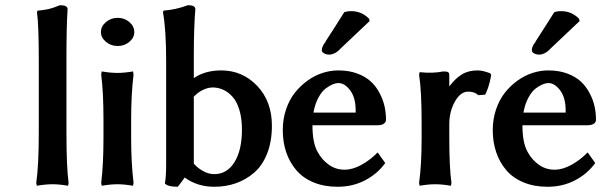

<svg xmlns="http://www.w3.org/2000/svg" viewBox="-20 -712 2329 742"><path d="M129.9 -201.2V-475.1Q129.9 -615.2 123 -664.1L125 -670.9Q131.8 -671.4 137.9 -672.1Q144 -672.9 148.7 -673.6Q153.3 -674.3 158.7 -675.3Q164.1 -676.3 167.5 -677Q170.9 -677.7 175.8 -679.2Q180.7 -680.7 183.1 -681.4Q185.5 -682.1 190.4 -683.8Q195.3 -685.5 197 -686.3Q198.7 -687 204.3 -689.2Q210 -691.4 211.9 -691.9Q241.2 -691.9 241.2 -676.8Q236.8 -607.9 236.8 -493.2V-200.2Q236.8 -65.4 245.1 -5.9L243.2 5.9Q209 0 183.1 0Q156.2 0 122.1 5.9L120.1 -5.9Q129.9 -72.3 129.9 -201.2Z M370.1 -587.9Q370.1 -610.4 389.4 -626.7Q408.7 -643.1 435.1 -643.1Q460.9 -643.1 480 -626.7Q499 -610.4 499 -587.9Q499 -566.4 480 -550.3Q460.9 -534.2 435.1 -534.2Q408.7 -534.2 389.4 -550.3Q370.1 -566.4 370.1 -587.9ZM379.9 -181.2V-249Q379.9 -355.5 371.1 -423.8L373 -436Q407.2 -430.2 434.1 -430.2Q460 -430.2 494.1 -436L496.1 -423.8Q486.8 -347.7 486.8 -249V-181.2Q486.8 -82 496.1 -5.9L494.1 5.9Q460 0 434.1 0Q407.2 0 373 5.9L371.1 -5.9Q379.9 -74.2 379.9 -181.2Z M808.1 -39.1Q857.4 -39.1 886.2 -85.4Q915 -131.8 915 -210.9Q915 -254.9 905 -287.6Q895 -320.3 878.2 -338.6Q861.3 -356.9 842 -365.5Q822.8 -374 801.8 -374Q783.2 -374 762.2 -363.5Q741.2 -353 725.1 -334L729 -336.9V-80.1L726.1 -83Q740.2 -65.4 762.5 -52.2Q784.7 -39.1 808.1 -39.1ZM808.1 9.8Q742.7 9.8 693.8 -25.9Q682.1 -9.3 667 9.8Q628.4 9.8 617.2 -2.9Q622.1 -29.3 622.1 -76.2V-476.1Q622.1 -596.7 609.9 -664.1L611.8 -670.9Q661.1 -674.8 706.1 -691.9Q734.9 -691.9 734.9 -676.8Q729 -606 729 -494.1V-410.2Q772.5 -439.9 835 -439.9Q917 -439.9 973.9 -380.1Q1030.8 -320.3 1030.8 -226.1Q1030.8 -165.5 1012.5 -118.9Q994.1 -72.3 962.4 -44.9Q930.7 -17.6 891.8 -3.9Q853 9.8 808.1 9.8Z M1191.4 -276.9H1354.5V-285.2Q1354.5 -334.5 1333.3 -362.8Q1312 -391.1 1287.6 -391.1Q1278.3 -391.1 1266.1 -386.2Q1253.9 -381.3 1238.8 -370.1Q1223.6 -358.9 1210.4 -334.5Q1197.3 -310.1 1191.4 -276.9ZM1439.5 -123 1468.8 -82Q1438.5 -40 1390.6 -15.1Q1342.8 9.8 1284.7 9.8Q1232.4 9.8 1191.4 -7.3Q1150.4 -24.4 1124.8 -54.7Q1099.1 -85 1085.9 -124Q1072.8 -163.1 1072.8 -209Q1072.8 -251.5 1085.4 -289.1Q1098.1 -326.7 1119.6 -353.8Q1141.1 -380.9 1168.7 -400.6Q1196.3 -420.4 1226.8 -430.2Q1257.3 -439.9 1287.6 -439.9Q1328.1 -439.9 1360.4 -428Q1392.6 -416 1413.1 -397Q1433.6 -377.9 1447 -352.3Q1460.4 -326.7 1466.1 -301.3Q1471.7 -275.9 1471.7 -249Q1471.7 -239.3 1462.9 -233.6Q1454.1 -228 1439.5 -228H1187.5Q1187.5 -159.7 1207.5 -125Q1223.6 -94.7 1250.7 -75.4Q1277.8 -56.2 1311.5 -56.2Q1343.3 -56.2 1377.7 -75.4Q1412.1 -94.7 1439.5 -123ZM1310.5 -665 1318.4 -667Q1324.2 -668.9 1337.4 -668.9Q1377 -668.9 1405.8 -640.1L1408.7 -630.9L1291.5 -520H1292.5Q1272 -501 1252.4 -501Q1240.7 -501 1232.2 -505.9Q1223.6 -510.7 1223.6 -518.1Q1223.6 -528.3 1232.4 -543Q1232.9 -543.5 1235.6 -546.4Q1238.3 -549.3 1238.8 -549.8L1236.3 -548.8Q1248.5 -567.9 1273.7 -606.9Q1298.8 -646 1310.5 -665Z M1825.7 -439.9Q1844.7 -439.9 1873.5 -429.2L1878.4 -422.9Q1874.5 -397.5 1866.7 -374.5Q1858.9 -351.6 1854.5 -346.2L1828.6 -344.2Q1814 -357.9 1789.6 -357.9Q1759.3 -357.9 1737.8 -319.1Q1716.3 -280.3 1716.3 -231.9V-181.2Q1716.3 -65.4 1724.6 -5.9L1722.7 5.9Q1688.5 0 1661.6 0Q1635.7 0 1601.6 5.9L1599.6 -5.9Q1609.4 -72.3 1609.4 -181.2V-234.9Q1609.4 -362.8 1599.6 -422.9L1601.6 -433.1Q1653.8 -427.7 1693.4 -436Q1707.5 -436 1711.9 -433.1Q1716.3 -430.2 1716.3 -420.9V-377.9Q1739.3 -408.7 1764.6 -424.3Q1790 -439.9 1825.7 -439.9Z M2002.9 -276.9H2166V-285.2Q2166 -334.5 2144.8 -362.8Q2123.5 -391.1 2099.1 -391.1Q2089.8 -391.1 2077.6 -386.2Q2065.4 -381.3 2050.3 -370.1Q2035.2 -358.9 2022 -334.5Q2008.8 -310.1 2002.9 -276.9ZM2251 -123 2280.3 -82Q2250 -40 2202.1 -15.1Q2154.3 9.8 2096.2 9.8Q2043.9 9.8 2002.9 -7.3Q1961.9 -24.4 1936.3 -54.7Q1910.6 -85 1897.5 -124Q1884.3 -163.1 1884.3 -209Q1884.3 -251.5 1897 -289.1Q1909.7 -326.7 1931.2 -353.8Q1952.6 -380.9 1980.2 -400.6Q2007.8 -420.4 2038.3 -430.2Q2068.8 -439.9 2099.1 -439.9Q2139.6 -439.9 2171.9 -428Q2204.1 -416 2224.6 -397Q2245.1 -377.9 2258.5 -352.3Q2272 -326.7 2277.6 -301.3Q2283.2 -275.9 2283.2 -249Q2283.2 -239.3 2274.4 -233.6Q2265.6 -228 2251 -228H1999Q1999 -159.7 2019 -125Q2035.2 -94.7 2062.3 -75.4Q2089.4 -56.2 2123 -56.2Q2154.8 -56.2 2189.2 -75.4Q2223.6 -94.7 2251 -123ZM2122.1 -665 2129.9 -667Q2135.7 -668.9 2148.9 -668.9Q2188.5 -668.9 2217.3 -640.1L2220.2 -630.9L2103 -520H2104Q2083.5 -501 2064 -501Q2052.2 -501 2043.7 -505.9Q2035.2 -510.7 2035.2 -518.1Q2035.2 -528.3 2043.9 -543Q2044.4 -543.5 2047.1 -546.4Q2049.8 -549.3 2050.3 -549.8L2047.9 -548.8Q2060.1 -567.9 2085.2 -606.9Q2110.4 -646 2122.1 -665Z"/></svg>

Font: Linear Smooth
Style: Bold
Weight: 700
Designer: Philipp H. Poll, Flanker
Foundry: Philipp H. Poll, reworked by Flanker
Version: Version 1.061 | FøM Fix